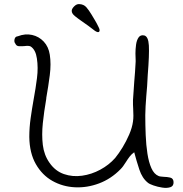

<svg xmlns="http://www.w3.org/2000/svg" viewBox="-20 -898 893 937"><path d="M702 -6Q674 -28 660 -70.5Q646 -113 635 -155Q622 -146 612.5 -133.5Q603 -121 595 -108Q586 -94 580.5 -86.5Q575 -79 568 -72Q522 -25 463.5 -3Q405 19 345.5 16Q286 13 236 -15Q186 -43 155 -97Q124 -151 123 -230Q123 -275 129.5 -321Q136 -367 144 -412Q154 -466 160.5 -517Q167 -568 160 -613Q154 -655 130 -671Q122 -676 98 -673Q86 -672 73 -672.5Q60 -673 55 -685Q48 -693 51 -706.5Q54 -720 67 -721Q103 -735 136.5 -727.5Q170 -720 193.5 -695Q217 -670 223 -631Q230 -586 223 -531.5Q216 -477 206 -421V-419Q206 -417 205 -411Q195 -354 189 -297Q183 -240 189 -190.5Q195 -141 222 -103Q250 -63 292 -48.5Q334 -34 380.5 -40.5Q427 -47 469.5 -70Q512 -93 542 -127Q560 -149 578 -178.5Q596 -208 610.5 -241.5Q625 -275 629 -305Q631 -318 631 -333.5Q631 -349 630 -365V-366Q629 -377 629 -388Q629 -399 629 -410Q630 -431 632 -453Q634 -475 635 -497Q637 -522 639 -547Q641 -572 642 -597Q642 -598 642 -604Q641 -616 641 -637Q641 -658 644 -680Q647 -702 656.5 -715.5Q666 -729 684 -725Q704 -720 706.5 -676Q709 -632 701 -532Q700 -503 698 -478Q696 -453 694 -430Q692 -403 690.5 -379.5Q689 -356 689 -336Q689 -288 691 -239Q693 -190 699.5 -148Q706 -106 719 -77Q732 -48 754 -39Q759 -37 764.5 -36.5Q770 -36 780 -35Q794 -35 810 -31.5Q826 -28 827 -10Q828 10 811.5 15.5Q795 21 772 17.5Q749 14 729 7Q709 0 702 -6ZM444 -747Q427 -760 411 -772Q395 -784 377 -796Q361 -807 345.5 -819.5Q330 -832 330 -845Q330 -855 342 -867Q354 -879 367 -878Q389 -877 401.5 -862.5Q414 -848 426 -828Q435 -813 444 -798Q453 -783 461 -766Q469 -751 464.5 -744Q460 -737 444 -747Z"/></svg>

Font: Yuji Hentaigana Akari
Style: Regular
Weight: 400
Designer: Kataoka Yuji
Foundry: Kinuta Font Factory
Version: Version 3.002